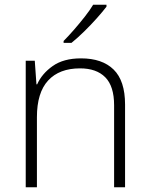

<svg xmlns="http://www.w3.org/2000/svg" viewBox="-20 -786 628 806"><path d="M320 -541Q409 -541 457 -494Q505 -447 505 -347V0H459V-344Q459 -424 422 -461.5Q385 -499 316 -499Q229 -499 182 -448Q135 -397 135 -294V0H88V-531H126L133 -432H136Q156 -477 201.5 -509Q247 -541 320 -541ZM427 -758Q411 -737 386.5 -709.5Q362 -682 334 -654.5Q306 -627 280 -606H247V-614Q267 -634 290.5 -661Q314 -688 336 -716Q358 -744 371 -766H427Z"/></svg>

Font: Noto Kufi Arabic ExtraLight
Style: Regular
Weight: 200
Designer: Monotype Design Team, David Williams, Khaled Hosny
Foundry: Google LLC
Version: Version 2.109; ttfautohint (v1.8.4.7-5d5b)